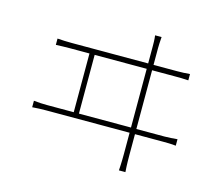

<svg xmlns="http://www.w3.org/2000/svg" viewBox="-103 -850 1161 1001"><g transform="rotate(15 478.0 -349.5)"><path d="M94 -186C121 -188 144 -189 168 -189H619V-74C619 -64 619 -27 616 15H651C648 -26 648 -65 648 -76V-189H800C815 -189 845 -189 869 -186V-221C845 -219 824 -217 800 -217H648V-534H774C791 -534 820 -534 844 -532V-566C820 -564 799 -563 774 -563H648V-654C648 -664 649 -691 651 -714H616C619 -693 619 -667 619 -654V-563H204C180 -563 155 -564 129 -566V-532C156 -533 180 -534 204 -534H310V-217H168C144 -217 120 -218 94 -221ZM338 -217V-534H619V-217Z"/></g></svg>

Font: Kinto Sans Thin
Style: Regular
Weight: 100
Designer: Authors: Ryoko NISHIZUKA  (kana & ideographs); Paul D. Hunt (Latin, Greek & Cyrillic); Wenlong ZHANG  (bopomofo); Sandol
Foundry: Adobe Systems Incorporated, ookami Inc.
Version: Version 0.001